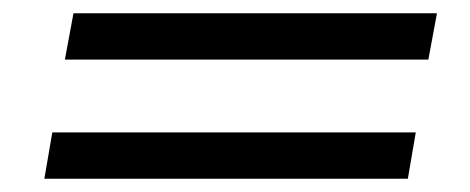

<svg xmlns="http://www.w3.org/2000/svg" viewBox="-20 -475 710 290"><path d="M78 -385 91 -455H640L627 -385ZM47 -205 59 -275H608L596 -205Z"/></svg>

Font: Philosopher
Style: Bold Italic
Weight: 700
Italic angle: -10°
Designer: Jovanny Lemonad
Foundry: Jovanny Lemonad
Version: Version 2.000